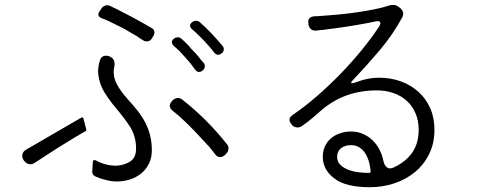

<svg xmlns="http://www.w3.org/2000/svg" viewBox="-20 -780 2040 803"><path d="M578 -612Q565 -619 555 -627Q541 -635 526 -644Q511 -653 495 -662Q478 -670 462.5 -678Q447 -686 432 -693Q425 -696 419 -698.5Q413 -701 407 -703Q382 -713 397 -734L404 -744Q410 -754 420.5 -757Q431 -760 441 -755Q447 -752 453 -749Q459 -746 466 -743L530 -710Q551 -699 572 -687Q593 -675 614 -663Q624 -658 625.5 -648Q627 -638 621 -629L615 -619Q608 -607 594 -607Q584 -607 578 -612ZM876 -560Q871 -567 865.5 -573.5Q860 -580 854 -587Q821 -625 783 -658Q767 -673 783 -687Q791 -693 799 -693Q810 -693 817 -686Q843 -663 865.5 -639Q888 -615 910 -589Q917 -581 916 -572Q915 -563 907 -557Q900 -551 892 -551Q884 -551 876 -560ZM795 -490Q791 -496 786 -502.5Q781 -509 775 -517Q764 -530 753 -542Q742 -554 731 -566Q724 -572 718 -578Q712 -584 706 -589Q699 -596 699 -604Q699 -612 707 -618Q715 -624 723 -624Q733 -624 740 -617Q746 -612 752 -606Q758 -600 765 -593Q768 -590 771 -587Q774 -584 776 -580L800 -555Q806 -547 811 -542Q816 -535 821 -529Q826 -523 831 -518Q838 -510 836.5 -500.5Q835 -491 827 -485Q820 -479 812 -479Q803 -479 795 -490ZM468 -21Q444 -21 417 -29Q407 -31 398 -34.5Q389 -38 379 -42Q364 -49 366 -65L368 -99Q368 -116 383 -108Q422 -87 467 -87Q499 -89 523.5 -104Q548 -119 549 -155Q550 -204 527 -245Q503 -283 464 -329Q438 -360 417 -393.5Q396 -427 391 -469Q388 -496 398 -528Q404 -547 424 -547Q432 -547 439 -544L440 -543Q453 -537 457 -526Q461 -515 458 -501Q456 -492 455.5 -484Q455 -476 456 -469Q457 -455 463 -440.5Q469 -426 478 -412Q487 -398 497 -385.5Q507 -373 516 -363Q538 -339 556.5 -315.5Q575 -292 588 -266.5Q601 -241 608 -213Q615 -185 615 -151Q615 -120 603 -95.5Q591 -71 570.5 -54.5Q550 -38 523.5 -29.5Q497 -21 468 -21ZM879 -136Q874 -143 868 -150Q862 -157 856 -165Q826 -198 795 -230.5Q764 -263 731 -293Q723 -299 716.5 -305Q710 -311 703 -316Q679 -335 700 -358L702 -360Q711 -370 724 -370Q735 -370 743 -363Q847 -281 929 -177Q937 -168 935.5 -156.5Q934 -145 926 -137L922 -133Q912 -123 901 -123Q888 -123 879 -136ZM81 -107 79 -110Q71 -122 73.5 -134Q76 -146 89 -154L320 -288Q327 -292 329 -284L340 -242Q343 -233 335 -230Q327 -225 317 -219.5Q307 -214 294 -206L224 -163Q205 -151 187.5 -139.5Q170 -128 153 -117L125 -99Q116 -93 107 -93Q92 -93 81 -107Z M1527 3Q1425 3 1378 -34Q1330 -70 1330 -124Q1330 -149 1339.5 -169Q1349 -189 1365.5 -202.5Q1382 -216 1403.5 -223Q1425 -230 1448 -230Q1475 -230 1498 -220Q1521 -210 1538.5 -193Q1556 -176 1567.5 -153.5Q1579 -131 1584 -105Q1588 -88 1598.5 -80Q1609 -72 1625 -79Q1676 -102 1703.5 -141Q1731 -180 1731 -237Q1731 -276 1717.5 -307Q1704 -338 1680.5 -359Q1657 -380 1625 -391Q1593 -402 1556 -402Q1490 -402 1432.5 -382Q1375 -362 1324 -319Q1305 -302 1285 -285Q1265 -268 1244 -254Q1236 -247 1224 -247Q1211 -247 1201 -257L1200 -260Q1179 -282 1205 -300Q1255 -334 1304.5 -377Q1354 -420 1400.5 -467.5Q1447 -515 1489 -566Q1531 -617 1565 -668Q1574 -682 1569.5 -688Q1565 -694 1549 -690Q1541 -688 1532 -686.5Q1523 -685 1514 -683Q1472 -675 1429.5 -668.5Q1387 -662 1345 -657Q1334 -655 1323.5 -654.5Q1313 -654 1304 -652Q1275 -650 1270 -678V-681Q1267 -695 1274 -703Q1281 -711 1295 -712Q1303 -712 1312 -712.5Q1321 -713 1331 -714Q1362 -716 1398.5 -719.5Q1435 -723 1472.5 -728.5Q1510 -734 1545.5 -741Q1581 -748 1611 -758Q1619 -760 1627.5 -759.5Q1636 -759 1643 -754L1653 -747Q1663 -739 1665.5 -728.5Q1668 -718 1662 -707Q1623 -635 1569 -571Q1515 -507 1458 -447Q1443 -432 1452 -432Q1457 -432 1466 -435Q1474 -438 1482 -440.5Q1490 -443 1499 -446Q1534 -455 1565 -455Q1615 -455 1657 -439.5Q1699 -424 1730.5 -395.5Q1762 -367 1779.5 -327Q1797 -287 1797 -237Q1797 -180 1774.5 -135Q1752 -90 1714.5 -59.5Q1677 -29 1628.5 -13Q1580 3 1527 3ZM1518 -57H1524Q1530 -57 1530 -63Q1529 -81 1524 -100Q1519 -119 1509.5 -135.5Q1500 -152 1484.5 -162.5Q1469 -173 1448 -173Q1424 -173 1407 -161Q1390 -147 1390 -125Q1390 -103 1404 -90Q1418 -77 1438 -69.5Q1458 -62 1480 -59.5Q1502 -57 1518 -57Z"/></svg>

Font: Higure Gothic
Style: Regular
Weight: 400
Designer: Yoshimichi Ohira
Foundry: Positype
Version: Version 1.000